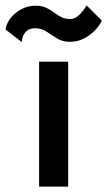

<svg xmlns="http://www.w3.org/2000/svg" viewBox="-64 -687 395 707"><path d="M80 -460V0H187V-460ZM-44 -579 16 -532Q16 -540 20 -552Q24 -564 35 -573.5Q46 -583 65 -583Q89 -583 107.5 -570.5Q126 -558 146 -545.5Q166 -533 193 -533Q221 -533 244.5 -545Q268 -557 285.5 -575Q303 -593 311 -611L255 -667Q240 -643 225.5 -630Q211 -617 195 -617Q174 -617 160.5 -624.5Q147 -632 134.5 -641.5Q122 -651 106 -658.5Q90 -666 66 -666Q40 -666 16.5 -654Q-7 -642 -23 -623Q-39 -604 -44 -579Z"/></svg>

Font: Jost Medium
Style: Regular
Weight: 500
Version: Version 3.710